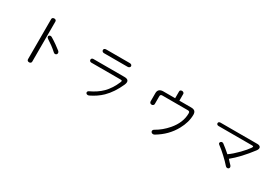

<svg xmlns="http://www.w3.org/2000/svg" viewBox="58 -1726 3883 2686"><g transform="rotate(30 2000.0 -383.5)"><path d="M400.4 -702.1V-53.7Q400.4 -40 410.2 -31.2Q419.9 -23.4 434.6 -23.4Q448.2 -23.4 458 -31.2Q468.8 -39.1 468.8 -52.7V-702.1Q468.8 -716.8 458 -724.6Q448.2 -731.4 434.6 -731.4Q419.9 -730.5 410.2 -723.6Q400.4 -715.8 400.4 -702.1ZM534.2 -487.3Q519.5 -496.1 506.8 -494.1Q494.1 -491.2 487.3 -482.4Q480.5 -472.7 483.4 -460.9Q487.3 -449.2 502 -439.5Q543.9 -413.1 584 -383.8Q628.9 -350.6 666 -316.4Q678.7 -304.7 692.4 -305.7Q706.1 -306.6 714.8 -316.4Q723.6 -327.1 721.7 -340.8Q720.7 -355.5 707 -367.2Q672.9 -394.5 628.9 -425.8Q576.2 -462.9 534.2 -487.3Z M1279.3 -718.8Q1260.7 -718.8 1251 -710Q1242.2 -701.2 1243.2 -688.5Q1243.2 -676.8 1252 -668Q1261.7 -658.2 1278.3 -658.2H1659.2Q1677.7 -658.2 1688.5 -668Q1698.2 -676.8 1698.2 -688.5Q1698.2 -701.2 1688.5 -710Q1677.7 -718.8 1659.2 -718.8ZM1190.4 -513.7Q1175.8 -513.7 1167 -504.9Q1159.2 -497.1 1159.2 -484.4Q1159.2 -472.7 1167 -464.8Q1175.8 -455.1 1190.4 -455.1H1662.1Q1682.6 -455.1 1686.5 -449.2Q1690.4 -442.4 1683.6 -424.8Q1630.9 -298.8 1549.8 -217.8Q1477.5 -145.5 1363.3 -91.8Q1347.7 -85 1343.8 -73.2Q1339.8 -61.5 1345.7 -51.8Q1351.6 -41 1364.3 -38.1Q1377.9 -34.2 1394.5 -41Q1502.9 -92.8 1579.1 -167Q1679.7 -265.6 1750 -423.8Q1768.6 -468.8 1753.9 -491.2Q1740.2 -513.7 1691.4 -513.7Z M2456.1 -718.8V-610.4H2263.7Q2222.7 -610.4 2200.2 -588.9Q2180.7 -569.3 2180.7 -534.2V-401.4Q2180.7 -385.7 2191.4 -376Q2200.2 -368.2 2214.8 -367.2Q2228.5 -367.2 2238.3 -375Q2250 -383.8 2250 -397.5V-520.5Q2250 -537.1 2255.9 -544.9Q2263.7 -553.7 2282.2 -553.7H2690.4Q2710 -553.7 2717.8 -546.9Q2725.6 -540 2725.6 -520.5Q2725.6 -372.1 2609.4 -236.3Q2527.3 -140.6 2424.8 -83Q2407.2 -74.2 2403.3 -59.6Q2399.4 -46.9 2408.2 -34.2Q2416 -22.5 2430.7 -20.5Q2446.3 -16.6 2462.9 -26.4Q2634.8 -127.9 2723.6 -291Q2793 -418 2793 -537.1Q2793 -573.2 2775.4 -591.8Q2755.9 -610.4 2714.8 -610.4H2524.4V-718.8Q2524.4 -732.4 2512.7 -740.2Q2502.9 -748 2489.3 -748Q2474.6 -748 2465.8 -741.2Q2455.1 -733.4 2456.1 -718.8Z M3176.8 -631.8Q3161.1 -631.8 3151.4 -624Q3143.6 -616.2 3143.6 -604.5Q3143.6 -593.8 3151.4 -585.9Q3161.1 -577.1 3176.8 -577.1H3714.8Q3734.4 -577.1 3738.3 -572.3Q3742.2 -566.4 3730.5 -546.9Q3693.4 -493.2 3625 -422.9Q3548.8 -344.7 3480.5 -296.9L3465.8 -309.6Q3433.6 -337.9 3414.1 -353.5Q3381.8 -380.9 3355.5 -399.4Q3342.8 -408.2 3330.1 -406.2Q3317.4 -404.3 3309.6 -394.5Q3301.8 -385.7 3302.7 -375Q3303.7 -363.3 3316.4 -354.5Q3372.1 -314.5 3438.5 -252Q3501 -194.3 3544.9 -143.6Q3555.7 -130.9 3570.3 -128.9Q3584 -127 3594.7 -134.8Q3604.5 -142.6 3605.5 -155.3Q3606.4 -169.9 3593.8 -184.6Q3581.1 -197.3 3565.4 -213.9Q3546.9 -233.4 3530.3 -252Q3594.7 -303.7 3668 -381.8Q3741.2 -460.9 3807.6 -548.8Q3834 -584 3823.2 -608.4Q3811.5 -631.8 3771.5 -631.8Z"/></g></svg>

Font: Gulim
Style: Regular
Weight: 400
Version: Version 2.21